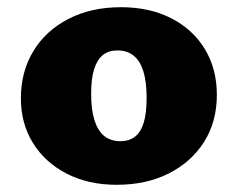

<svg xmlns="http://www.w3.org/2000/svg" viewBox="-20 -503 660 533"><path d="M304 10Q225 10 165 -21Q105 -52 71.5 -106Q38 -160 38 -230Q38 -304 72.5 -361Q107 -418 170 -450.5Q233 -483 316 -483Q395 -483 455 -452.5Q515 -422 548.5 -367Q582 -312 582 -240Q582 -165 546.5 -109Q511 -53 448.5 -21.5Q386 10 304 10ZM314 -111Q338 -111 354.5 -123.5Q371 -136 379 -162.5Q387 -189 387 -231Q387 -276 378 -305Q369 -334 351 -348.5Q333 -363 306 -363Q282 -363 266 -350.5Q250 -338 241.5 -311.5Q233 -285 233 -243Q233 -198 242.5 -168.5Q252 -139 270 -125Q288 -111 314 -111Z"/></svg>

Font: Ysabeau SC Black
Style: Regular
Weight: 900
Designer: Christian Thalmann (Catharsis Fonts)
Version: Version 2.001;gftools[0.9.30]; featfreeze: smcp